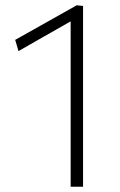

<svg xmlns="http://www.w3.org/2000/svg" viewBox="-20 -707 454 727"><path d="M247.5 0V-626Q198 -598 148.8 -570Q99.5 -542 50 -513.5L37.5 -556Q96 -589 154 -621.5Q212 -654 270.5 -687L294.5 -684.5V0Z"/></svg>

Font: Commissioner ExtraLight
Style: Regular
Weight: 200
Designer: Kostas Bartsokas
Foundry: Kostas Bartsokas
Version: Version 1.000; ttfautohint (v1.8.3)